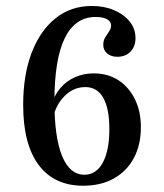

<svg xmlns="http://www.w3.org/2000/svg" viewBox="-20 -602 542 634"><path d="M254.8 11.3Q158.9 11.3 107.7 -57.3Q56.5 -125.8 56.5 -255.6Q56.5 -354.8 84.7 -428.2Q112.9 -501.6 163.7 -541.9Q214.5 -582.3 283.1 -582.3Q324.2 -582.3 356.5 -568.5Q388.7 -554.8 408.1 -531Q427.4 -507.3 427.4 -475.8Q427.4 -448.4 410.9 -431.5Q394.4 -414.5 367.7 -414.5Q346.8 -414.5 333.9 -425.4Q321 -436.3 321 -454Q321 -468.5 327.4 -478.6Q333.9 -488.7 340.3 -498.4Q346.8 -508.1 346.8 -517.7Q346.8 -531.5 333.1 -538.7Q319.4 -546 296 -546Q228.2 -546 194 -476.2Q159.7 -406.5 159.7 -266.9Q159.7 -148.4 185.1 -86.7Q210.5 -25 258.9 -25Q297.6 -25 319.4 -64.9Q341.1 -104.8 341.1 -175.8Q341.1 -243.5 321 -279Q300.8 -314.5 261.3 -314.5Q237.1 -314.5 216.5 -302.8Q196 -291.1 180.2 -269.8Q164.5 -248.4 155.6 -217.7L150 -254Q158.9 -287.1 178.6 -310.5Q198.4 -333.9 227 -346.8Q255.6 -359.7 289.5 -359.7Q336.3 -359.7 371 -337.1Q405.6 -314.5 425.4 -274.6Q445.2 -234.7 445.2 -181.5Q445.2 -123.4 421.8 -79.8Q398.4 -36.3 355.6 -12.5Q312.9 11.3 254.8 11.3Z"/></svg>

Font: Playfair 9pt SemiBold
Style: Regular
Weight: 600
Designer: Claus Eggers Sørensen
Foundry: Claus Eggers Sørensen
Version: Version 2.001;gftools[0.9.30]